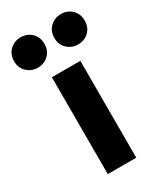

<svg xmlns="http://www.w3.org/2000/svg" viewBox="-275 -873 821 970"><g transform="rotate(-30 135.0 -388.5)"><path d="M220 -544V21H54V-544ZM106 -709Q106 -670 80.5 -645.5Q55 -621 18 -621Q-19 -621 -45 -645.5Q-71 -670 -71 -709Q-71 -749 -45 -773.5Q-19 -798 18 -798Q55 -798 80.5 -773.5Q106 -749 106 -709ZM341 -709Q341 -670 315.5 -645.5Q290 -621 253 -621Q216 -621 190 -645.5Q164 -670 164 -709Q164 -749 190 -773.5Q216 -798 253 -798Q290 -798 315.5 -773.5Q341 -749 341 -709Z"/></g></svg>

Font: Repo
Style: ExtraBold
Weight: 800
Designer: Stefan Peev
Foundry: Context Ltd
Version: Version 001.000